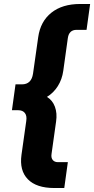

<svg xmlns="http://www.w3.org/2000/svg" viewBox="-20 -765 473 965"><path d="M253 180Q163 180 120 136Q77 92 88 13L112 -157Q116 -183 105 -197Q94 -211 72 -211H40L58 -341H90Q138 -341 146 -395L172 -578Q183 -657 238 -701Q293 -745 383 -745H433L415 -615H365Q327 -615 321 -574L298 -409Q292 -366 270.5 -332Q249 -298 216 -278Q244 -261 256 -228.5Q268 -196 262 -155L239 9Q236 28 245 39Q254 50 271 50H321L303 180Z"/></svg>

Font: Plus Jakarta Sans ExtraBold
Style: Italic
Weight: 800
Italic angle: -8°
Designer: Gumpita Rahayu
Foundry: Tokotype
Version: Version 2.071; ttfautohint (v1.8.4.7-5d5b);gftools[0.9.29]